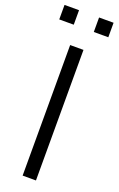

<svg xmlns="http://www.w3.org/2000/svg" viewBox="-190 -950 615 995"><g transform="rotate(20 117.0 -453.0)"><path d="M172 -825.5V-905.5H252V-825.5ZM-18.5 -825.5V-905.5H61.5V-825.5ZM80 0V-720H153.5V0Z"/></g></svg>

Font: Cns Manrope
Style: Regular
Weight: 400
Designer: Mikhail Sharanda
Foundry: Mikhail Sharanda
Version: Version 4.504